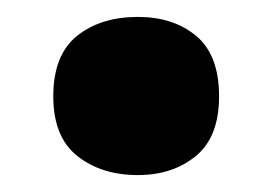

<svg xmlns="http://www.w3.org/2000/svg" viewBox="-20 -467 323 227"><path d="M43 -353Q43 -402 71 -424.5Q99 -447 143 -447Q185 -447 212 -424.5Q239 -402 239 -353Q239 -305 211.5 -282.5Q184 -260 143 -260Q100 -260 71.5 -282.5Q43 -305 43 -353Z"/></svg>

Font: Noto Sans Gurmukhi SemiCondensed Black
Style: Regular
Weight: 900
Width: 4
Designer: Jelle Bosma - Monotype Design Team
Foundry: Monotype Imaging Inc.
Version: Version 2.004; ttfautohint (v1.8.4.7-5d5b)